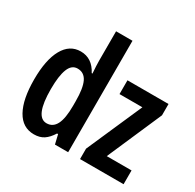

<svg xmlns="http://www.w3.org/2000/svg" viewBox="-165 -942 1154 1134"><g transform="rotate(30 412.5 -375.0)"><path d="M198 10Q120 10 79 -63.5Q38 -137 38 -272Q38 -406 79 -479.5Q120 -553 195 -553Q273 -553 314 -474H319Q317 -502 316 -523Q315 -544 315 -559V-760H427V0H337L322 -63H315Q292 -26 265 -8Q238 10 198 10ZM230 -84Q273 -84 294 -125Q315 -166 315 -252V-283Q315 -372 294.5 -414Q274 -456 229 -456Q189 -456 170.5 -409Q152 -362 152 -272Q152 -84 230 -84ZM805 0H508V-71L674 -449H518V-543H798V-466L636 -94H805Z"/></g></svg>

Font: Noto Sans ExtraCondensed SemiBold
Style: Regular
Weight: 600
Width: 2
Designer: Monotype Design Team
Foundry: Monotype Imaging Inc.
Version: Version 2.013; ttfautohint (v1.8.4.7-5d5b)